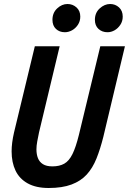

<svg xmlns="http://www.w3.org/2000/svg" viewBox="-20 -924 644 959"><path d="M223 15Q160 15 118.5 -8Q77 -31 57.5 -72Q38 -113 38 -168Q38 -189 41 -212.5Q44 -236 50 -262L154 -693H278L175 -263Q170 -239 166 -217.5Q162 -196 162 -178Q162 -153 169.5 -134Q177 -115 194.5 -104Q212 -93 242 -93Q277 -93 301 -106.5Q325 -120 342 -154.5Q359 -189 374 -250L481 -693H604L496 -240Q481 -180 462 -132.5Q443 -85 413.5 -52.5Q384 -20 337.5 -2.5Q291 15 223 15ZM304 -763Q277 -763 259.5 -779.5Q242 -796 242 -825Q242 -860 265.5 -882Q289 -904 317 -904Q343 -904 362 -887Q381 -870 381 -841Q381 -818 369 -800Q357 -782 339.5 -772.5Q322 -763 304 -763ZM517 -763Q490 -763 472 -779.5Q454 -796 454 -825Q454 -860 478 -882Q502 -904 530 -904Q556 -904 574.5 -887Q593 -870 593 -841Q593 -818 581 -800Q569 -782 552 -772.5Q535 -763 517 -763Z"/></svg>

Font: Ubuntu Sans Mono SemiBold
Style: Italic
Weight: 600
Italic angle: -13.5°
Monospace: yes
Designer: Dalton Maag Ltd
Foundry: Dalton Maag Ltd
Version: Version 1.006